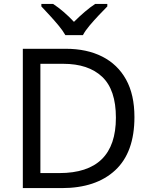

<svg xmlns="http://www.w3.org/2000/svg" viewBox="-20 -964 770 984"><path d="M669 -364Q669 -183 570.5 -91.5Q472 0 296 0H97V-714H317Q425 -714 504 -674Q583 -634 626 -556.5Q669 -479 669 -364ZM574 -361Q574 -504 503.5 -570.5Q433 -637 304 -637H187V-77H284Q574 -77 574 -361ZM315 -784Q302 -807 280 -833.5Q258 -860 234 -886Q210 -912 192 -931V-944H252Q278 -927 306 -903Q334 -879 359 -852Q386 -879 414 -903Q442 -927 468 -944H530V-931Q511 -912 486.5 -886Q462 -860 439.5 -833.5Q417 -807 405 -784Z"/></svg>

Font: Noto Sans
Style: Regular
Weight: 400
Designer: Monotype Design Team
Foundry: Monotype Imaging Inc.
Version: Version 2.007